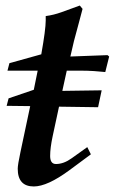

<svg xmlns="http://www.w3.org/2000/svg" viewBox="-20 -656 433 693"><path d="M374 -452 360 -396Q342 -398 319 -399.5Q296 -401 268 -401H221L205 -328L347 -330L334 -269L193 -271L170 -164Q161 -122 161 -93Q161 -64 182 -64Q210 -64 239 -85L295 -125L308 -99L231 -42Q151 17 102 17Q44 17 44 -47Q44 -54 46.5 -69.5Q49 -85 54 -108L89 -273L4 -274L11 -301L102 -332L116 -401H7L14 -428L129 -460Q137 -505 141 -535.5Q145 -566 145 -582V-598Q160 -600 174 -603.5Q188 -607 202 -612L268 -636L278 -624Q273 -604 265 -575Q257 -546 247 -508L234 -452L368 -457Z"/></svg>

Font: GFS Didot
Style: Bold Italic
Weight: 700
Italic angle: -12°
Designer: Designed by Takis Katsoulidis and George D. Matthiopoulos.
Foundry: Designed by Takis Katsoulidis and George D. Matthiopoulos.
Version: Version 1.0